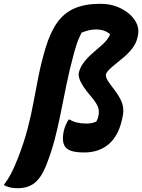

<svg xmlns="http://www.w3.org/2000/svg" viewBox="-113 -790 748 1010"><path d="M415 -770Q475 -770 523.5 -745.5Q572 -721 597 -682.5Q622 -644 612 -601L609 -588Q597 -537 531 -483L504 -461Q473 -436 459.5 -422Q446 -408 444 -397Q443 -390 447 -379Q451 -368 468 -345L484 -324Q521 -276 531 -242.5Q541 -209 530 -166L527 -154Q508 -73 457.5 -30.5Q407 12 330 12Q256 12 234 -13Q209 -39 223 -103Q226 -117 233.5 -134Q241 -151 248 -161H254Q286 -140 342 -140Q373 -140 394 -151Q402 -166 405 -181Q410 -206 402.5 -226.5Q395 -247 372 -275L354 -297Q292 -372 302 -409L304 -416Q311 -440 330 -464.5Q349 -489 377 -513L414 -545Q456 -580 466 -610Q438 -635 392 -635Q356 -635 316 -618Q307 -599 300.5 -584.5Q294 -570 289 -553.5Q284 -537 276 -510Q252 -420 236 -342Q220 -264 206 -193Q192 -122 174 -53.5Q156 15 127 87Q102 147 67.5 173.5Q33 200 -20 200Q-66 200 -93 183Q-73 157 -56 125.5Q-39 94 -20 45Q13 -39 32 -112Q51 -185 63.5 -253.5Q76 -322 90 -391.5Q104 -461 127 -539Q152 -621 188 -671.5Q224 -722 279 -746Q334 -770 415 -770Z"/></svg>

Font: Recursive Sn Csl St XBd
Style: Italic
Weight: 800
Italic angle: -15°
Version: Version 1.079;hotconv 1.0.112;makeotfexe 2.5.65598; ttfautoh